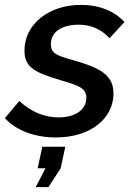

<svg xmlns="http://www.w3.org/2000/svg" viewBox="-45 -552 542 785"><path d="M-25 -69C21 -18 99 10 183 10C326 10 419 -68 419 -170C419 -246 363 -275 254 -306C186 -325 163 -334 163 -371C163 -424 211 -451 276 -451C326 -451 365 -435 403 -396L464 -462C422 -507 362 -532 285 -532C156 -532 55 -454 55 -345C55 -274 101 -255 203 -224C274 -203 308 -193 308 -152C308 -104 263 -72 195 -72C137 -72 83 -94 34 -139ZM101 213H153L203 136L222 48H128L109 136H141Z"/></svg>

Font: FIGSv2-sans-serif SmBold Italic
Style: Regular
Weight: 600
Italic angle: -12°
Designer: Matt McInerney, Pablo Impallari, Rodrigo Fuenzalida
Foundry: Matt McInerney, Pablo Impallari, Rodrigo Fuenzalida
Version: Version 4.020;hotconv 1.0.109;makeotfexe 2.5.65596